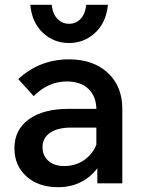

<svg xmlns="http://www.w3.org/2000/svg" viewBox="-20 -763 597 799"><path d="M222 16Q140 16 90 -29Q40 -74 40 -146Q40 -223 100 -266.5Q160 -310 266 -310H381Q380 -363 347.5 -393.5Q315 -424 257 -424Q181 -424 120 -363L56 -434Q145 -516 267 -516Q368 -516 428.5 -460Q489 -404 489 -310V0H385V-63Q358 -26 316 -5Q274 16 222 16ZM247 -72Q294 -72 329.5 -96.5Q365 -121 381 -161V-232H275Q220 -232 188.5 -210.5Q157 -189 157 -150Q157 -115 181.5 -93.5Q206 -72 247 -72ZM267 -584Q204 -584 158.5 -626.5Q113 -669 106 -743H195Q200 -703 220 -683.5Q240 -664 267 -664Q295 -664 314.5 -683.5Q334 -703 339 -743H429Q422 -669 376 -626.5Q330 -584 267 -584Z"/></svg>

Font: Wix Madefor Text SemiBold
Style: Regular
Weight: 600
Designer: Dalton Maag Ltd
Foundry: Dalton Maag Ltd
Version: Version 3.100